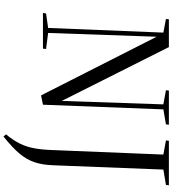

<svg xmlns="http://www.w3.org/2000/svg" viewBox="37 -807 999 1113"><g transform="rotate(90 536.5 -250.5)"><path d="M565 -109 585 -698 503 -713 505 -730H703L701 -713L614 -698L587 0L533 11L193 -659L171 -30L264 -18L262 0H55L58 -18L142 -30L169 -698L90 -713L92 -730H253ZM876 -698 794 -713 796 -730H1054L1052 -713L963 -698L938 -59Q936 2 920.5 48.5Q905 95 869.5 137Q834 179 771 229L759 214Q795 170 813.5 131.5Q832 93 840 48Q848 3 850 -59Z"/></g></svg>

Font: Literata 72pt
Style: Italic
Weight: 400
Italic angle: -2°
Designer: Latin by Veronika Burian and Jose Scaglione. Greek by Irene Vlachou. Cyrillic by Vera Evstafieva
Foundry: TypeTogether
Version: Version 3.002